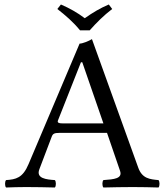

<svg xmlns="http://www.w3.org/2000/svg" viewBox="-20 -832 735 854"><path d="M336 -697H379C409 -731 441 -763 479 -792L464 -812C426 -796 394 -777 357 -751C324 -776 290 -795 251 -812L235 -792C271 -764 306 -734 336 -697ZM263 -283C241 -283 234 -286 237.8 -296.3L340 -555H346L440 -283ZM155 -79 210 -224C215 -237 221 -241 245 -241H456L514 -72C525.8 -37.5 487.6 -34.4 440 -31C434 -25 434 -4 440 2C477 1 532 0 571 0C612 0 650 1 685 2C691 -4 691 -25 685 -31C646.2 -34.5 612.4 -37.8 595 -86L389 -658C374 -649 347 -638 334 -638L107 -102C81 -40 50.5 -34 7 -31C1 -25 1 -4 7 2C33 1 65.7 0 96 0C137 0 187 1 224 2C230 -4 230 -25 224 -31C186.4 -33.6 139.4 -37.9 155 -79Z"/></svg>

Font: Libertinus Math
Style: Regular
Weight: 400
Designer: Philipp H. Poll
Foundry: Khaled Hosny
Version: Version 6.2